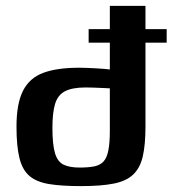

<svg xmlns="http://www.w3.org/2000/svg" viewBox="-20 -630 586 652"><path d="M281 -531H353V-610H474V-531H546V-485H474V-201Q474 -139 465 -99.5Q456 -60 432.5 -37.5Q409 -15 366 -6.5Q323 2 255 2Q189 2 146.5 -5Q104 -12 80 -32.5Q56 -53 46 -93.5Q36 -134 36 -200Q36 -278 58 -321.5Q80 -365 126.5 -382.5Q173 -400 249 -400Q258 -400 273.5 -399.5Q289 -399 305.5 -398Q322 -397 335 -396Q348 -395 353 -394V-485H281ZM250 -61Q280 -61 300 -65Q320 -69 331.5 -81.5Q343 -94 348 -119.5Q353 -145 353 -186V-330Q351 -330 342.5 -330.5Q334 -331 321.5 -331.5Q309 -332 296 -332.5Q283 -333 271 -333Q225 -333 200.5 -320Q176 -307 167 -277Q158 -247 158 -196Q158 -138 167 -109Q176 -80 196.5 -70.5Q217 -61 250 -61Z"/></svg>

Font: Genos SemiBold
Style: Regular
Weight: 600
Designer: Robert E. Leuschke
Foundry: Robert E. Leuschke
Version: Version 1.010